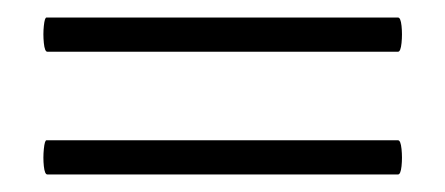

<svg xmlns="http://www.w3.org/2000/svg" viewBox="-20 -299 508 219"><path d="M34 -100Q31 -100 30 -109.5Q29 -119 30 -129Q31 -139 33 -139H434Q437 -139 438 -129Q439 -119 438 -109.5Q437 -100 434 -100ZM34 -240Q31 -240 30 -250Q29 -260 30 -269.5Q31 -279 33 -279H434Q437 -279 438 -269.5Q439 -260 438 -250Q437 -240 434 -240Z"/></svg>

Font: Cormorant Garamond Light
Style: Regular
Weight: 400
Version: Version 4.001